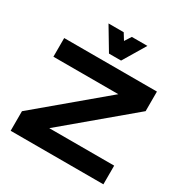

<svg xmlns="http://www.w3.org/2000/svg" viewBox="-211 -1123 1243 1291"><g transform="rotate(30 410.5 -477.0)"><path d="M51 0V-152L555 -575H51V-720H771V-568L267 -145H771V0ZM364 -780 260 -954H378L409 -904L441 -954H562L458 -780Z"/></g></svg>

Font: Orbitron ExtraBold
Style: Regular
Weight: 800
Designer: Matt McInerney
Foundry: The League of Moveable Type
Version: Version 2.001